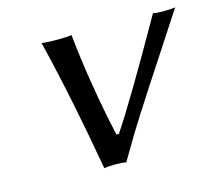

<svg xmlns="http://www.w3.org/2000/svg" viewBox="-75 -556 739 652"><g transform="rotate(-15 295.0 -230.0)"><path d="M216.3 2.9Q172.9 -248 120.6 -462.9Q138.2 -460 174.8 -460Q210.9 -460 225.6 -462.9Q244.6 -282.2 285.6 -97.2H294.4Q356 -188 512.2 -462.9Q522.5 -460 545.9 -460Q579.6 -460 590.3 -462.9Q393.6 -163.6 346.2 -85.9Q317.9 -39.1 293.5 2.9Q284.2 0 254.9 0Q228 0 216.3 2.9Z"/></g></svg>

Font: Linux Biolinum Capitals O
Style: Italic Samll Caps
Weight: 400
Italic angle: -12°
Designer: Philipp H. Poll
Foundry: Philipp H. Poll
Version: Version 0.6.2